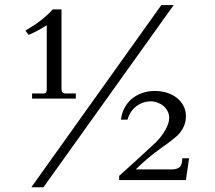

<svg xmlns="http://www.w3.org/2000/svg" viewBox="-20 -726 865 774"><path d="M285.6 -328.6H109.4V-349.1H156.2Q168.5 -349.1 168.5 -364.7V-624.5Q149.4 -611.8 130.6 -602.1Q111.8 -592.3 95.2 -585.4L82.5 -602.5Q117.2 -622.6 144.5 -643.8Q171.9 -665 192.4 -688H228V-365.7Q228 -349.1 245.1 -349.1H285.6ZM680.2 -705.6 155.3 28.8H106.4L630.4 -705.6ZM742.2 -87.9 729.5 0H460.4V-17.1Q485.4 -39.1 522.2 -72.8Q559.1 -106.4 608.4 -152.3Q619.6 -163.6 629.4 -176.3Q639.2 -189 646.5 -201.9Q653.8 -214.8 658 -227.3Q662.1 -239.7 662.1 -250Q662.1 -265.1 655.8 -277.6Q649.4 -290 638.9 -298.8Q628.4 -307.6 615 -312.5Q601.6 -317.4 587.4 -317.4Q570.8 -317.4 555.9 -312Q541 -306.6 528.8 -297.1Q516.6 -287.6 507.6 -273.9Q498.5 -260.3 494.1 -243.7H467.8Q470.7 -270 482.2 -291.5Q493.7 -313 511.7 -327.9Q529.8 -342.8 553.2 -351.1Q576.7 -359.4 603.5 -359.4Q630.4 -359.4 653.3 -352.1Q676.3 -344.7 693.1 -331.3Q710 -317.9 719.7 -299.1Q729.5 -280.3 729.5 -257.3Q729.5 -213.4 694.3 -178.7Q687.5 -172.4 670.7 -159.2Q653.8 -146 624.5 -125.5Q596.2 -105 572 -84.2Q547.9 -63.5 527.3 -43H669.4Q683.6 -43 692.1 -45.7Q700.7 -48.3 705.6 -53.7Q710.4 -59.1 712.4 -67.6Q714.4 -76.2 715.3 -87.9Z"/></svg>

Font: HM XNiloofar
Style: Regular
Weight: 400
Designer: Hossein Movahhedian
Version: Version 2.8, 2015